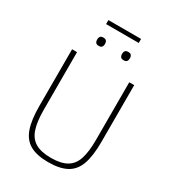

<svg xmlns="http://www.w3.org/2000/svg" viewBox="-231 -1104 1120 1242"><g transform="rotate(30 329.0 -483.5)"><path d="M97 -698H134V-268Q134 -179 152 -125Q170 -71 212.5 -46Q255 -21 329 -21Q403 -21 446 -46Q489 -71 506.5 -125Q524 -179 524 -268V-698H561V-274Q561 -171 539 -108Q517 -45 465.5 -16.5Q414 12 328 12Q242 12 191.5 -16.5Q141 -45 119 -108Q97 -171 97 -274ZM206 -949V-979H450V-949ZM235 -803Q219 -803 212.5 -811Q206 -819 206 -830V-838Q206 -849 212.5 -857Q219 -865 235 -865Q251 -865 257.5 -857Q264 -849 264 -838V-830Q264 -819 257.5 -811Q251 -803 235 -803ZM421 -803Q405 -803 398.5 -811Q392 -819 392 -830V-838Q392 -849 398.5 -857Q405 -865 421 -865Q437 -865 443.5 -857Q450 -849 450 -838V-830Q450 -819 443.5 -811Q437 -803 421 -803Z"/></g></svg>

Font: IBM Plex Sans ExtraLight
Style: Regular
Weight: 250
Designer: Mike Abbink, Paul van der Laan, Pieter van Rosmalen
Foundry: Bold Monday
Version: Version 3.201